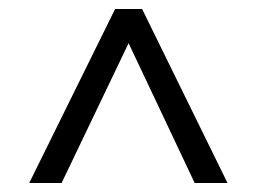

<svg xmlns="http://www.w3.org/2000/svg" viewBox="-20 -669 570 427"><path d="M45 -262 236 -649H296L486 -262H413L266 -573L117 -262Z"/></svg>

Font: Faustina
Style: Regular
Weight: 400
Designer: Alfonso Garcia
Foundry: http://www.omnibus-type.com
Version: Version 1.200